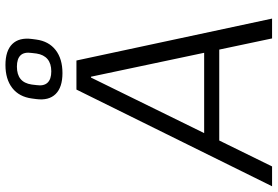

<svg xmlns="http://www.w3.org/2000/svg" viewBox="-202 -820 994 687"><g transform="rotate(-90 294.5 -477.0)"><path d="M317 -700H421L571 0H500L363 -648H360L42 0H-29ZM128 -243H482L474 -189H120ZM376 -750Q325 -750 301 -774.5Q277 -799 283 -844L285 -859Q291 -905 322.5 -929.5Q354 -954 405 -954Q456 -954 480 -929.5Q504 -905 498 -859L496 -844Q490 -799 458.5 -774.5Q427 -750 376 -750ZM382 -790Q410 -790 426 -803.5Q442 -817 446 -843L448 -860Q452 -887 439.5 -900Q427 -913 399 -913Q371 -913 355 -900Q339 -887 335 -860L333 -843Q329 -817 341.5 -803.5Q354 -790 382 -790Z"/></g></svg>

Font: Pathway Extreme 28pt Light
Style: Italic
Weight: 300
Italic angle: -8°
Designer: Eduardo Rodriguez Tunni
Foundry: Eduardo Rodriguez Tunni
Version: Version 1.001;gftools[0.9.26]